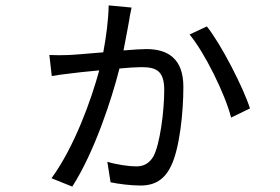

<svg xmlns="http://www.w3.org/2000/svg" viewBox="-20 -638 1040 712"><path d="M468 -610 383 -618C382 -564 374 -503 363 -444C311 -440 261 -435 235 -434C210 -433 188 -433 163 -434L172 -356C190 -359 215 -363 236 -365C259 -368 302 -373 348 -377C319 -270 257 -95 171 23L248 54C330 -74 394 -269 423 -384C456 -387 485 -389 504 -389C559 -389 589 -376 589 -304C589 -224 573 -103 549 -58C531 -28 508 -21 485 -21C459 -21 415 -27 378 -38L390 38C419 44 464 50 501 50C554 50 590 28 614 -22C646 -86 660 -221 660 -316C660 -421 602 -456 523 -456C505 -456 474 -454 438 -451C447 -496 456 -546 460 -568C461 -580 465 -593 468 -610ZM747 -540 683 -510C739 -443 815 -289 837 -202L907 -236C883 -312 799 -476 747 -540Z"/></svg>

Font: Microsoft YaHei
Style: Regular
Weight: 400
Designer: Ryoko NISHIZUKA 西塚涼子 (kana, bopomofo & ideographs); Paul D. Hunt (Latin, Greek & Cyrillic); Sandoll Communications 산돌커뮤니
Foundry: Adobe
Version: Version 2.001;hotconv 1.0.111;makeotfexe 2.5.65597